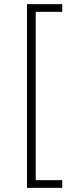

<svg xmlns="http://www.w3.org/2000/svg" viewBox="-20 -725 324 925"><path d="M110 180V-705H280V-668H152V143H280V180Z"/></svg>

Font: Mulish ExtraLight ExtraLight
Style: Regular
Weight: 250
Version: Version 3.603